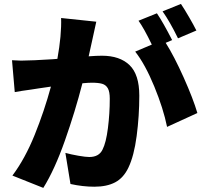

<svg xmlns="http://www.w3.org/2000/svg" viewBox="-20 -876 1017 959"><path d="M440.4 -673.8 422.9 -594.7Q462.9 -597.7 489.3 -597.7Q578.1 -597.7 627 -550.8Q675.8 -503.9 675.8 -398.4Q675.8 -296.9 662.6 -196.8Q649.4 -96.7 621.1 -38.1Q596.7 12.7 555.2 34.7Q513.7 56.6 451.2 56.6Q393.6 56.6 332 43L306.6 -112.3Q335 -104.5 371.6 -98.1Q408.2 -91.8 425.8 -91.8Q474.6 -91.8 492.2 -128.9Q509.8 -163.1 519 -235.8Q528.3 -308.6 528.3 -382.8Q528.3 -418 518.6 -435.1Q508.8 -452.1 490.2 -457.5Q471.7 -462.9 438.5 -462.9Q420.9 -462.9 391.6 -460Q355.5 -319.3 304.2 -173.8Q252.9 -28.3 196.3 62.5L42 1Q105.5 -84 153.3 -202.6Q201.2 -321.3 234.4 -443.4L173.8 -434.6L135.7 -428.7Q85 -421.9 53.7 -416L40 -575.2Q69.3 -573.2 85 -573.2Q107.4 -573.2 154.3 -575.2L242.2 -580.1L266.6 -582Q288.1 -701.2 285.2 -786.1L460.9 -767.6ZM738.3 -653.3Q699.2 -734.4 671.9 -772.5L763.7 -809.6Q794.9 -763.7 839.8 -675.8L807.6 -662.1Q849.6 -595.7 897.5 -488.8Q945.3 -381.8 965.8 -311.5L814.5 -242.2Q795.9 -334 750.5 -444.3Q705.1 -554.7 655.3 -618.2ZM883.8 -856.4Q901.4 -830.1 924.3 -790.5Q947.3 -751 960.9 -723.6L869.1 -684.6Q828.1 -768.6 792 -819.3Z"/></svg>

Font: Min Sans Black
Style: Regular
Weight: 900
Designer: Jinseong-Kim, NotoSansCJK, Nunito
Foundry: Jinseong-Kim
Version: Version 1.000